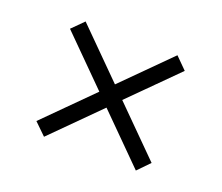

<svg xmlns="http://www.w3.org/2000/svg" viewBox="-72 -513 655 567"><g transform="rotate(20 255.0 -229.5)"><path d="M255 -193 111 -49 74 -85 219 -230 74 -375 110 -411 255 -266 399 -410 435 -374 291 -230 436 -85 400 -48Z"/></g></svg>

Font: QiushuiShotai Bright
Style: Regular
Weight: 400
Designer: Christian Thalmann (Catharsis Fonts)
Version: Version 1.250;